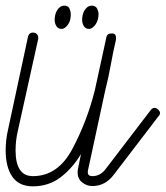

<svg xmlns="http://www.w3.org/2000/svg" viewBox="-20 -665 585 678"><path d="M308 -645Q319 -643 323.5 -633.5Q328 -624 328 -615Q328 -605 325.5 -596Q323 -587 318 -579.5Q313 -572 307 -567.5Q301 -563 294 -563Q282 -563 276 -573Q270 -583 270 -595Q270 -603 272 -612Q274 -621 278.5 -628.5Q283 -636 289.5 -640.5Q296 -645 304 -645ZM211 -645Q222 -643 226 -633.5Q230 -624 230 -615Q230 -605 228 -596Q226 -587 221 -579.5Q216 -572 210 -567.5Q204 -563 197 -563Q185 -563 179 -573Q173 -583 173 -595Q173 -603 175 -612Q177 -621 181.5 -628.5Q186 -636 192.5 -640.5Q199 -645 207 -645ZM512 -276Q518 -284 526 -284Q532 -284 538.5 -278Q545 -272 545 -266Q545 -259 540 -255L381 -47Q351 -8 306 -8Q286 -8 270 -21Q254 -34 254 -56Q254 -63 256 -72L266 -121Q236 -71 194 -39Q152 -7 96 -7Q47 -7 23.5 -41Q0 -75 0 -134Q0 -151 2 -170Q4 -189 9 -210L79 -536Q83 -550 96 -550Q105 -550 110 -544.5Q115 -539 115 -533V-528L43 -203Q35 -169 35 -134Q35 -43 96 -43Q185 -43 236 -140Q288 -238 315 -347L356 -535Q359 -547 375 -547Q387 -547 389 -537.5Q391 -528 388 -518Q379 -480 371.5 -437.5Q364 -395 351 -343L291 -65Q290 -63 290 -58Q290 -49 294.5 -46Q299 -43 306 -43Q334 -43 353 -68Z"/></svg>

Font: Gruenewald VA
Style: Regular
Weight: 400
Designer: Peter Wiegel
Foundry: Peter Wiegel, nach dem Schriftentwurf von Dr. H. Gr¸newald
Version: Version 0.007